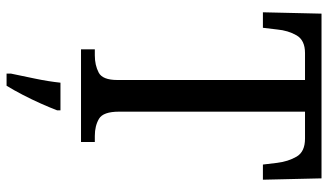

<svg xmlns="http://www.w3.org/2000/svg" viewBox="-222 -532 975 570"><g transform="rotate(90 265.0 -246.5)"><path d="M126 0V-41H144Q173 -41 195 -52.5Q217 -64 217 -108V-665H137Q99 -665 84.5 -640Q70 -615 67 -582L62 -540H16L20 -714H509L513 -540H468L463 -582Q459 -615 444.5 -640Q430 -665 391 -665H311V-113Q311 -66 332 -53.5Q353 -41 383 -41H401V0ZM198 208Q205 174 213 136Q221 98 225 61H307V71Q299 92 287 119Q275 146 261 173Q247 200 234 221H198Z"/></g></svg>

Font: Noto Serif Georgian Condensed
Style: Regular
Weight: 400
Width: 3
Designer: Monotype Design Team, Akaki Razmadze
Foundry: Google LLC
Version: Version 2.003; ttfautohint (v1.8.4.7-5d5b)